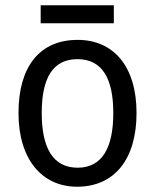

<svg xmlns="http://www.w3.org/2000/svg" viewBox="-20 -697 586 727"><path d="M411 -677H134V-609H411ZM497 -269C497 -448 408 -546 274 -546C131 -546 50 -446 50 -269C50 -95 138 10 272 10C414 10 497 -95 497 -269ZM138 -269C138 -400 179 -473 273 -473C367 -473 409 -400 409 -269C409 -138 367 -62 274 -62C180 -62 138 -138 138 -269Z"/></svg>

Font: Noto Sans Malayalam SemiCondensed
Style: Regular
Weight: 400
Width: 4
Designer: Jelle Bosma - Monotype Design Team
Foundry: Monotype Imaging Inc.
Version: Version 2.104